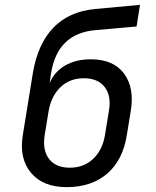

<svg xmlns="http://www.w3.org/2000/svg" viewBox="-20 -760 640 790"><path d="M254 10Q157 10 107.5 -49Q58 -108 74 -205L115 -458Q135 -579 199.5 -646Q264 -713 372 -723L556 -740L542 -651L372 -636Q216 -622 190 -458L184 -418Q204 -465 248 -490.5Q292 -516 354 -516Q447 -516 490.5 -457Q534 -398 518 -303L502 -205Q486 -102 421.5 -46Q357 10 254 10ZM267 -70Q325 -70 363.5 -106.5Q402 -143 412 -205L428 -303Q439 -365 411 -401.5Q383 -438 325 -438Q267 -438 229 -401.5Q191 -365 180 -303L164 -205Q154 -143 181.5 -106.5Q209 -70 267 -70Z"/></svg>

Font: JetBrains Mono NL
Style: Italic
Weight: 400
Italic angle: -9°
Monospace: yes
Designer: Philipp Nurullin, Konstantin Bulenkov
Foundry: JetBrains
Version: Version 2.305; ttfautohint (v1.8.4.7-5d5b)